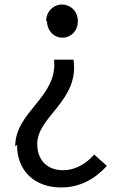

<svg xmlns="http://www.w3.org/2000/svg" viewBox="-20 -569 537 846"><path d="M55 69C55 185 133 257 250 257C335 257 401 217 451 162L395 112C358 154 311 181 258 181C182 181 144 130 144 66C144 -57 330 -124 304 -306H218C236 -141 47 -79 47 76ZM187 -478C187 -433 218 -403 255 -403C292 -403 323 -432 323 -476C323 -519 291 -549 253 -549C215 -549 183 -518 183 -474Z"/></svg>

Font: GenEiGothic-pro-Regular
Style: Regular
Weight: 400
Designer: Ryoko NISHIZUKA (kana & ideographs); Paul D. Hunt (Latin, Greek & Cyrillic); Wenlong ZHANG (bopomofo); Sandoll Communica
Foundry: Adobe Systems Incorporated; o_tamon
Version: Version 1.000.140830